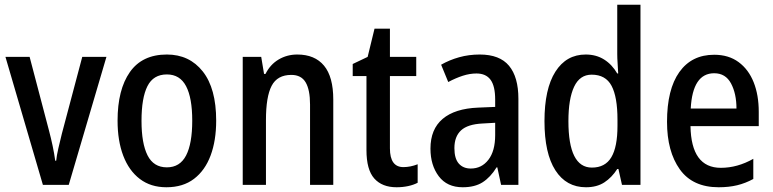

<svg xmlns="http://www.w3.org/2000/svg" viewBox="-20 -780 3262 810"><path d="M161 0 3 -540H105L187 -228Q195 -198 202 -165Q209 -132 213 -102H217Q219 -123 226 -153.5Q233 -184 241 -216L327 -540H429L270 0Z M892 -271Q892 -187 868.5 -124Q845 -61 798.5 -25.5Q752 10 682 10Q616 10 570 -25Q524 -60 500 -123Q476 -186 476 -271Q476 -402 528 -476Q580 -550 684 -550Q779 -550 835.5 -478.5Q892 -407 892 -271ZM577 -270Q577 -175 602.5 -124.5Q628 -74 684 -74Q739 -74 765 -124Q791 -174 791 -271Q791 -367 765 -416.5Q739 -466 684 -466Q627 -466 602 -416.5Q577 -367 577 -270Z M1234 -550Q1308 -550 1347 -503Q1386 -456 1386 -360V0H1288V-339Q1288 -401 1269.5 -432.5Q1251 -464 1209 -464Q1150 -464 1126 -418Q1102 -372 1102 -274V0H1004V-540H1082L1094 -468H1100Q1120 -508 1155.5 -529Q1191 -550 1234 -550Z M1682 -75Q1711 -75 1742 -87V-9Q1725 0 1702 5Q1679 10 1653 10Q1592 10 1559 -27Q1526 -64 1526 -147V-459H1468V-510L1531 -540L1560 -659H1625V-540H1736V-459H1625V-154Q1625 -75 1682 -75Z M2004 -550Q2088 -550 2127.5 -502.5Q2167 -455 2167 -363V0H2094L2078 -74H2075Q2049 -32 2016 -11Q1983 10 1932 10Q1866 10 1831 -36.5Q1796 -83 1796 -153Q1796 -235 1847.5 -278.5Q1899 -322 1997 -326L2069 -329V-360Q2069 -417 2049.5 -443.5Q2030 -470 1990 -470Q1962 -470 1932.5 -460.5Q1903 -451 1871 -434L1841 -507Q1876 -527 1917 -538.5Q1958 -550 2004 -550ZM2016 -259Q1953 -256 1925 -230Q1897 -204 1897 -155Q1897 -111 1915.5 -90Q1934 -69 1966 -69Q2012 -69 2040.5 -106Q2069 -143 2069 -210V-262Z M2452 10Q2369 10 2323 -61.5Q2277 -133 2277 -269Q2277 -405 2323 -477.5Q2369 -550 2451 -550Q2495 -550 2528.5 -529Q2562 -508 2584 -470H2588Q2587 -492 2585.5 -513.5Q2584 -535 2584 -552V-760H2682V0H2604L2589 -67H2584Q2561 -31 2529.5 -10.5Q2498 10 2452 10ZM2477 -73Q2533 -73 2559 -116.5Q2585 -160 2585 -249V-275Q2585 -371 2560 -418Q2535 -465 2476 -465Q2426 -465 2402 -414Q2378 -363 2378 -269Q2378 -73 2477 -73Z M2993 -549Q3054 -549 3096 -518Q3138 -487 3159.5 -433Q3181 -379 3181 -308V-248H2893Q2896 -72 3021 -72Q3091 -72 3158 -110V-25Q3125 -7 3090 1.5Q3055 10 3012 10Q2902 10 2848 -65.5Q2794 -141 2794 -266Q2794 -403 2846 -476Q2898 -549 2993 -549ZM2993 -471Q2902 -471 2894 -322H3087Q3087 -385 3064 -428Q3041 -471 2993 -471Z"/></svg>

Font: Noto Sans Arabic UI Cn Md
Style: Regular
Weight: 500
Width: 3
Designer: Monotype Design Team, Nadine Chahine and Nizar Qandah
Foundry: Monotype Imaging Inc.
Version: Version 2.010; ttfautohint (v1.8.4.7-5d5b)